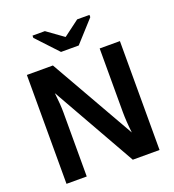

<svg xmlns="http://www.w3.org/2000/svg" viewBox="-157 -1018 1036 1140"><g transform="rotate(-20 361.0 -448.0)"><path d="M194.8 -405.8V0H66.9V-688H231.4L535.6 -153.8Q526.9 -228 526.9 -288.1V-688H654.8V0H485.8L186 -529.8Q194.8 -453.1 194.8 -405.8ZM538.1 -881.8 416 -747.1H304.2L178.2 -881.8V-896H256.3L359.4 -821.8H361.3L460.4 -896H538.1Z"/></g></svg>

Font: Arimo
Style: Bold
Weight: 700
Designer: Steve Matteson
Foundry: Monotype Imaging Inc.
Version: Version 1.33